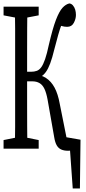

<svg xmlns="http://www.w3.org/2000/svg" viewBox="-30 -792 487 1087"><path d="M325.2 49.8V-18.6L425.8 -1L422.4 274.9H381.8L362.3 1L403.3 49.8ZM-9.8 49.8V1L82.5 -17.6H96.7L189 1V49.8ZM-9.8 -705.1V-754.4H189V-705.1L96.7 -687.5H82.5ZM54.2 49.8Q55.7 -11.2 55.7 -72.8Q55.7 -134.3 55.7 -197Q55.7 -259.8 55.7 -322.3V-380.9Q55.7 -443.4 55.7 -505.9Q55.7 -568.4 55.7 -630.9Q55.7 -693.4 54.2 -754.4H125Q124 -694.3 123.8 -631.3Q123.5 -568.4 123.5 -502.9Q123.5 -437.5 123.5 -366.7V-334Q123.5 -266.6 123.5 -202.1Q123.5 -137.7 123.8 -75.2Q124 -12.7 125 49.8ZM276.9 -15.1 239.3 -228.5Q232.4 -266.1 221.7 -288.8Q210.9 -311.5 193.8 -321.5Q176.8 -331.5 153.3 -331.5H89.4V-385.7H145Q164.1 -385.7 178.2 -390.9Q192.4 -396 203.6 -411.4Q214.8 -426.8 225.3 -457Q235.8 -487.3 246.6 -538.6Q268.1 -630.9 286.6 -679.2Q305.2 -727.5 323.5 -747.6Q341.8 -767.6 362.3 -772.5Q374 -771.5 382.8 -761.5Q391.6 -751.5 395.8 -737.3Q399.9 -723.1 399.9 -707.5Q399.9 -685.1 387.9 -662.6Q376 -640.1 350.1 -640.1Q334.5 -640.1 318.1 -645Q301.8 -649.9 292.5 -654.8L343.3 -707.5Q329.1 -680.7 319.1 -654.5Q309.1 -628.4 299.6 -594.7Q290 -561 277.3 -511.7Q265.6 -463.4 254.2 -432.9Q242.7 -402.3 229.7 -384.5Q216.8 -366.7 200.9 -357.4Q185.1 -348.1 165 -342.3L159.2 -372.6Q201.7 -369.1 230.7 -350.3Q259.8 -331.5 279.1 -295.7Q298.3 -259.8 308.1 -205.1L351.1 9.8L332.5 -14.2L418.5 1V49.8Q409.2 54.7 390.4 58.1Q371.6 61.5 355 61.5Q332.5 61.5 316.7 54.4Q300.8 47.4 291.3 31Q281.7 14.6 276.9 -15.1Z"/></svg>

Font: Scarab Serif
Style: Condensed
Weight: 400
Designer: John Roberts
Foundry: Scarab
Version: 1.0